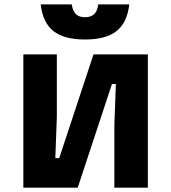

<svg xmlns="http://www.w3.org/2000/svg" viewBox="-20 -866 790 886"><path d="M87.7 0V-614.9H242.3V-326.2L235.3 -136.3H253.3L411.4 -614.9H662.3V0H507.7V-288.7L514.7 -478.5H496.7L338.6 0ZM311 -845.6Q315.5 -815.3 330.1 -800.9Q344.8 -786.5 372.2 -786.5Q399.8 -786.5 414.7 -800.9Q429.6 -815.3 433.4 -845.6H576.5Q567.2 -761.9 518 -722.8Q468.8 -683.7 372.2 -683.7Q275.5 -683.7 226.3 -722.8Q177.1 -761.9 167.9 -845.6Z"/></svg>

Font: Martian Mono SemiExpanded
Style: Regular
Weight: 400
Width: 6
Monospace: yes
Designer: Roman Shamin
Foundry: Evil Martians
Version: Version 1.000